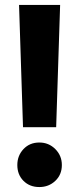

<svg xmlns="http://www.w3.org/2000/svg" viewBox="-20 -740 320 776"><path d="M73 -226 57 -720H223L207 -226ZM139 16Q100 16 75 -9Q50 -34 50 -73Q50 -111 75 -137.5Q100 -164 139 -164Q177 -164 203.5 -137.5Q230 -111 230 -73Q230 -34 203.5 -9Q177 16 139 16Z"/></svg>

Font: Akshar Light
Style: Regular
Weight: 300
Designer: Tall Chai
Foundry: Tall Chai
Version: Version 1.100